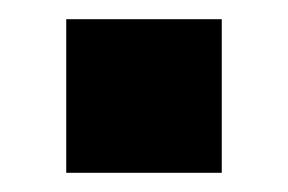

<svg xmlns="http://www.w3.org/2000/svg" viewBox="-20 -180 300 200"><path d="M49 0V-160H211V0Z"/></svg>

Font: Mulish ExtraLight ExtraBold
Style: Regular
Weight: 800
Version: Version 3.603